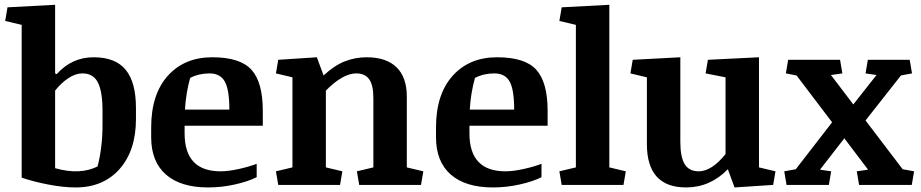

<svg xmlns="http://www.w3.org/2000/svg" viewBox="-20 -783 3898 813"><path d="M414.1 -255.4V-313.5Q414.1 -395.5 394.5 -433.8Q375 -472.2 328.6 -472.2Q299.8 -472.2 269.3 -451.9Q238.8 -431.6 213.4 -399.4V-70.8Q318.4 -41 393.1 -78.1Q414.1 -158.7 414.1 -255.4ZM555.7 -325.2V-279.3Q555.7 -146 486.6 -67.6Q417.5 10.7 300.3 10.7Q248.5 10.7 185.1 -1.5Q121.6 -13.7 71.8 -30.8V-677.7L2 -694.3L11.7 -752L213.4 -762.7V-472.2L220.2 -469.2Q284.2 -540.5 376.5 -540.5Q468.8 -540.5 512.2 -487.5Q555.7 -434.6 555.7 -325.2Z M951.2 -318.8Q951.2 -404.3 931.6 -438.2Q912.1 -472.2 867.2 -472.2Q822.3 -472.2 785.2 -453.1Q767.1 -388.2 763.2 -318.8ZM761.7 -218.3Q761.7 -57.6 914.1 -57.6Q947.3 -57.6 991.2 -67.4Q1035.2 -77.1 1066.9 -89.4V-32.7Q1031.2 -14.6 975.1 -2Q918.9 10.7 860.8 10.7Q745.1 10.7 682.6 -43.9Q620.1 -98.6 620.1 -202.1V-242.7Q620.1 -383.3 690.4 -461.9Q760.7 -540.5 878.9 -540.5Q997.1 -540.5 1044.9 -487.5Q1092.8 -434.6 1092.8 -314V-250.5H761.7Z M1488.8 -472.2Q1431.6 -472.2 1359.9 -399.4V-74.2L1429.7 -57.6L1419.9 0H1158.2L1148.4 -57.6L1218.3 -74.2V-455.6L1148.4 -472.2L1158.2 -529.8L1321.8 -540.5L1350.1 -463.4Q1396 -505.9 1439.9 -523.2Q1483.9 -540.5 1532.7 -540.5Q1615.7 -540.5 1659.2 -498Q1702.6 -455.6 1702.6 -374V-74.2L1772.5 -57.6L1762.7 0H1501L1491.2 -57.6L1561 -74.2V-366.7Q1561 -422.9 1543.2 -447.5Q1525.4 -472.2 1488.8 -472.2Z M2157.2 -318.8Q2157.2 -404.3 2137.7 -438.2Q2118.2 -472.2 2073.2 -472.2Q2028.3 -472.2 1991.2 -453.1Q1973.1 -388.2 1969.2 -318.8ZM1967.8 -218.3Q1967.8 -57.6 2120.1 -57.6Q2153.3 -57.6 2197.3 -67.4Q2241.2 -77.1 2272.9 -89.4V-32.7Q2237.3 -14.6 2181.2 -2Q2125 10.7 2066.9 10.7Q1951.2 10.7 1888.7 -43.9Q1826.2 -98.6 1826.2 -202.1V-242.7Q1826.2 -383.3 1896.5 -461.9Q1966.8 -540.5 2085 -540.5Q2203.1 -540.5 2251 -487.5Q2298.8 -434.6 2298.8 -314V-250.5H1967.8Z M2418.5 -677.7 2348.6 -694.3 2358.4 -752 2560.1 -762.7V-74.2L2629.9 -57.6L2620.1 0H2358.4L2348.6 -57.6L2418.5 -74.2Z M2885.3 10.7Q2719.2 10.7 2719.2 -172.9V-455.6L2649.4 -472.2L2659.2 -529.8L2860.8 -540.5V-182.1Q2860.8 -117.7 2879.4 -87.6Q2897.9 -57.6 2938.5 -57.6Q2993.2 -57.6 3052.2 -130.4V-455.6L2967.8 -472.2L2977.5 -529.8L3193.8 -540.5V-74.2L3263.7 -57.6L3253.9 0L3090.3 10.7L3062 -66.4Q2986.8 10.7 2885.3 10.7Z M3300.8 -57.6 3349.6 -66.4 3503.4 -265.1 3353 -463.4 3307.6 -472.2 3317.4 -529.8H3537.1L3546.9 -472.2L3498.5 -465.3L3593.3 -340.8L3691.4 -465.3L3645 -472.2L3654.8 -529.8H3832L3841.8 -472.2L3794.9 -463.4L3645 -272.9L3802.2 -66.4L3850.6 -57.6L3840.8 0H3617.7L3607.9 -57.6L3655.8 -64.5L3555.2 -197.3L3452.1 -64.5L3499.5 -57.6L3489.7 0H3310.5Z"/></svg>

Font: NoticiaText-Bold
Style: Bold
Weight: 700
Designer: JM Sole
Foundry: JM Sole
Version: Version 1.003